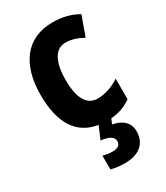

<svg xmlns="http://www.w3.org/2000/svg" viewBox="-197 -643 839 968"><g transform="rotate(-30 222.5 -159.0)"><path d="M367 129C367 77 329 47 277 38L289 9C335 6 374 -9 408 -33V-153C368 -126 324 -111 280 -111C220 -111 186 -164 186 -272C186 -380 220 -437 279 -437C313 -437 346 -426 380 -407L421 -521C379 -545 331 -558 273 -558C121 -558 39 -448 39 -271C39 -101 102 -12 217 6L186 79C232 84 258 98 258 124C258 146 242 158 211 158C194 158 175 155 156 150V230C177 236 205 240 238 240C320 240 367 198 367 129Z"/></g></svg>

Font: Noto Sans Bengali Condensed
Style: Bold
Weight: 700
Width: 3
Designer: Joana Ranito - Universal Thirst; Jelle Bosma - Monotype Design Team
Foundry: Universal Thirst ehf.
Version: Version 3.000